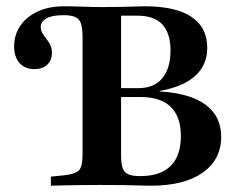

<svg xmlns="http://www.w3.org/2000/svg" viewBox="-20 -591 757 611"><path d="M296 -2.4Q268.5 -2.4 240.3 -2Q212.1 -1.6 186.7 -1.2Q161.3 -0.8 141.9 0V-29L183.9 -33.1Q220.2 -37.1 231.5 -49.2Q242.7 -61.3 242.7 -98.4V-472.6Q242.7 -501.6 237.5 -516.5Q232.3 -531.5 219 -537.1Q205.6 -542.7 181.5 -542.7Q145.2 -542.7 127.4 -532.3Q109.7 -521.8 109.7 -504.8Q109.7 -494.4 114.9 -485.5Q120.2 -476.6 127.4 -467.7Q134.7 -458.9 139.9 -448.4Q145.2 -437.9 145.2 -422.6Q145.2 -399.2 130.2 -385.1Q115.3 -371 89.5 -371Q59.7 -371 42.3 -390.3Q25 -409.7 25 -442.7Q25 -480.6 44.8 -509.3Q64.5 -537.9 100 -554.4Q135.5 -571 183.9 -571Q212.1 -571 242.3 -569.8Q272.6 -568.5 306.5 -568.5H304Q335.5 -568.5 361.7 -569Q387.9 -569.4 408.1 -570.2Q428.2 -571 441.1 -571Q538.7 -571 589.1 -537.5Q639.5 -504 639.5 -438.7Q639.5 -383.9 600.8 -349.2Q562.1 -314.5 487.9 -301.6V-300Q584.7 -294.4 634.3 -257.7Q683.9 -221 683.9 -155.6Q683.9 -83.1 625 -41.5Q566.1 0 459.7 0Q441.9 0 421 -0.8Q400 -1.6 371.4 -2Q342.7 -2.4 303.2 -2.4ZM426.6 -30.6Q490.3 -30.6 523 -62.9Q555.6 -95.2 555.6 -158.1Q555.6 -219.4 523.4 -250.8Q491.1 -282.3 427.4 -282.3H333.9V-310.5H420.2Q470.2 -310.5 496.4 -341.9Q522.6 -373.4 522.6 -430.6Q522.6 -484.7 496.8 -512.9Q471 -541.1 417.7 -541.1H365.3V-98.4Q365.3 -71 370.2 -56.5Q375 -41.9 388.3 -36.3Q401.6 -30.6 426.6 -30.6Z"/></svg>

Font: Playfair 5pt SemiExpanded Light
Style: Bold
Weight: 700
Version: Version 2.203